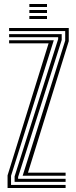

<svg xmlns="http://www.w3.org/2000/svg" viewBox="-20 -940 381 960"><path d="M93.2 -61.2 306 -737.2V-784.8H25.5V-800H323.8V-734.2L119.8 -76.5H308V-61.2ZM17.8 0V-63L223 -723.5H25.5V-738.8H249L35.2 -60.8V-15.2H308V0ZM53 -30.8V-58.2L270.8 -744.5V-754H25.5V-769.5H288.5V-740.2L70.5 -55V-46H308V-30.8ZM126.8 -905V-920H215V-905ZM126.8 -845V-860H215V-845ZM126.8 -875V-890H215V-875Z"/></svg>

Font: Big Shoulders Inline Text Thin Medium
Style: Regular
Weight: 500
Version: Version 2.002